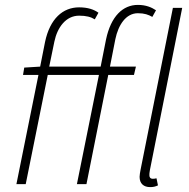

<svg xmlns="http://www.w3.org/2000/svg" viewBox="-20 -752 772 784"><path d="M294 0H333L422 -446H527L535 -480H429L451 -592C463 -650 494 -698 543 -698C570 -698 586 -692 602 -683L617 -710C599 -722 576 -732 543 -732C482 -732 433 -686 413 -591L391 -480H181L202 -582C214 -640 249 -688 303 -688C332 -688 351 -683 367 -673L382 -700C364 -713 339 -722 303 -722C237 -722 184 -676 164 -581L144 -480L79 -476L74 -446H137L47 0H85L175 -446H384ZM593 12C606 12 614 10 625 5L619 -24C611 -22 608 -22 604 -22C594 -22 590 -28 590 -36C590 -41 590 -47 592 -57L724 -720H686L554 -59C552 -48 550 -37 550 -30C550 -2 567 12 593 12Z"/></svg>

Font: Source Sans Pro Light
Style: Italic
Weight: 300
Italic angle: -11°
Designer: Paul D. Hunt
Foundry: Adobe Systems Incorporated
Version: Version 3.006;hotconv 1.0.111;makeotfexe 2.5.65597